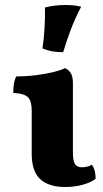

<svg xmlns="http://www.w3.org/2000/svg" viewBox="-20 -740 411 769"><path d="M241 9Q176 9 141.5 -22Q107 -53 107 -125V-298Q107 -333 93.5 -349Q80 -365 33 -368Q33 -385 35.5 -402.5Q38 -420 45 -434Q86 -434 125 -439Q164 -444 194.5 -451.5Q225 -459 240 -467Q255 -461 263.5 -447Q272 -433 272 -409V-130Q272 -95 280.5 -82.5Q289 -70 308 -70Q318 -70 328.5 -72.5Q339 -75 348 -80Q363 -60 363 -24Q346 -10 313 -0.5Q280 9 241 9ZM233 -531Q208 -531 188.5 -534.5Q169 -538 150 -546Q156 -584 158.5 -628.5Q161 -673 160 -710Q199 -720 242 -720Q278 -720 305 -713Q281 -667 264 -622.5Q247 -578 233 -531Z"/></svg>

Font: Vollkorn ExtraBold
Style: Regular
Weight: 800
Designer: Friedrich Althausen
Foundry: Friedrich Althausen
Version: Version 5.000; ttfautohint (v1.8.3)